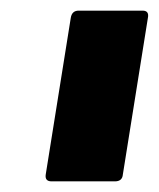

<svg xmlns="http://www.w3.org/2000/svg" viewBox="-20 -703 299 361"><path d="M77 -362Q64 -362 66 -375L113 -669Q115 -683 128 -683H248Q261 -683 258 -669L211 -375Q210 -362 196 -362Z"/></svg>

Font: Sofia Sans Semi Condensed Black
Style: Italic
Weight: 900
Italic angle: -9°
Version: Version 4.100